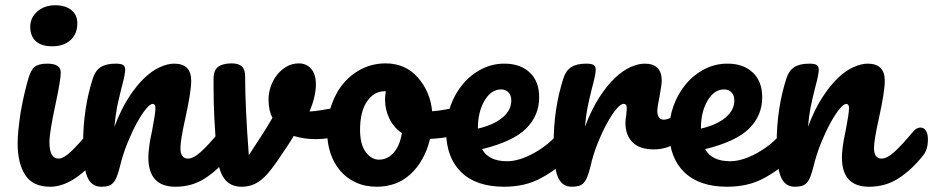

<svg xmlns="http://www.w3.org/2000/svg" viewBox="-20 -708 3548 730"><path d="M179 -532Q137 -532 116 -551.5Q95 -571 95 -606Q95 -641 122 -664.5Q149 -688 191 -688Q228 -688 251 -670Q274 -652 274 -619Q274 -579 248 -555.5Q222 -532 179 -532ZM171 2Q105 2 76 -42.5Q47 -87 47 -163Q47 -186 50 -214.5Q53 -243 58 -278Q70 -348 88 -410Q97 -442 112 -454Q127 -466 160 -466Q211 -466 211 -432Q211 -405 192 -316Q168 -206 168 -167Q168 -105 203 -105Q221 -105 248 -130Q275 -155 320 -209Q332 -223 347 -223Q360 -223 367.5 -211Q375 -199 375 -178Q375 -138 356 -116Q306 -55 260 -26.5Q214 2 171 2Z M365 2Q327 2 311.5 -36.5Q296 -75 296 -163Q296 -295 333 -410Q342 -439 362.5 -452.5Q383 -466 420 -466Q440 -466 448 -461Q456 -456 456 -442Q456 -425 441 -370Q436 -350 432 -332.5Q428 -315 425 -300Q422 -285 419.5 -266.5Q417 -248 415 -226Q440 -292 469.5 -337.5Q499 -383 529 -411.5Q559 -440 588.5 -453Q618 -466 642 -466Q707 -466 707 -401Q707 -360 685 -260Q666 -175 666 -145Q666 -105 695 -105Q715 -105 742.5 -129.5Q770 -154 816 -209Q828 -223 843 -223Q856 -223 863.5 -211Q871 -199 871 -178Q871 -138 852 -116Q809 -62 759.5 -30Q710 2 647 2Q544 2 544 -110Q544 -124 547 -149Q550 -174 558 -210Q564 -242 567.5 -263.5Q571 -285 571 -297Q571 -313 560 -313Q551 -313 534.5 -293Q518 -273 500 -240Q482 -207 464.5 -164Q447 -121 436 -75Q430 -51 424 -36Q418 -21 410 -12.5Q402 -4 391 -1Q380 2 365 2Z M1285 -304Q1287 -305 1295 -305Q1326 -305 1326 -268Q1326 -237 1314 -219.5Q1302 -202 1278 -194Q1231 -179 1180 -179Q1136 -179 1097 -191Q1083 -168 1066.5 -143.5Q1050 -119 1033 -94Q1013 -65 996.5 -46.5Q980 -28 964 -17.5Q948 -7 932 -2.5Q916 2 898 2Q856 2 833 -28.5Q810 -59 804 -128Q792 -267 792 -373V-408Q792 -441 809.5 -454Q827 -467 861 -467Q887 -467 899.5 -455.5Q912 -444 912 -417Q912 -359 915.5 -285Q919 -211 926 -118Q956 -163 978.5 -198.5Q1001 -234 1016 -260Q1001 -288 1001 -329Q1001 -355 1009.5 -379.5Q1018 -404 1033.5 -423.5Q1049 -443 1070 -455Q1091 -467 1116 -467Q1145 -467 1163 -446.5Q1181 -426 1181 -387Q1181 -342 1157 -284Q1176 -285 1201 -289Q1226 -293 1258 -299Z M1749 -307Q1762 -307 1769 -294Q1776 -281 1776 -261Q1776 -213 1747 -204Q1687 -183 1615 -180Q1595 -96 1540 -45Q1512 -20 1480 -9Q1448 2 1413 2Q1368 2 1332.5 -14.5Q1297 -31 1273 -59.5Q1249 -88 1236.5 -125.5Q1224 -163 1224 -205Q1224 -262 1241 -310.5Q1258 -359 1288 -393.5Q1318 -428 1358.5 -447.5Q1399 -467 1446 -467Q1521 -467 1568 -414Q1616 -360 1623 -285Q1668 -288 1735 -305Q1745 -307 1749 -307ZM1421 -101Q1453 -101 1476.5 -127Q1500 -153 1508 -202Q1477 -223 1460.5 -257Q1444 -291 1444 -329Q1444 -344 1447 -361H1442Q1402 -361 1375.5 -322.5Q1349 -284 1349 -214Q1349 -159 1370.5 -130Q1392 -101 1421 -101Z M2137 -223Q2150 -223 2157.5 -211Q2165 -199 2165 -178Q2165 -138 2146 -116Q2108 -70 2041 -33Q2007 -14 1971 -6Q1935 2 1897 2Q1791 2 1734 -53Q1677 -108 1676 -208Q1676 -259 1693 -306Q1710 -353 1740.5 -389Q1771 -425 1812.5 -446Q1854 -467 1902 -466Q1960 -465 1995 -431.5Q2030 -398 2030 -338Q2030 -269 1980.5 -219.5Q1931 -170 1813 -141Q1838 -95 1908 -95Q1954 -95 2010 -126Q2067 -157 2110 -209Q2122 -223 2137 -223ZM1885 -368Q1847 -368 1822 -325Q1797 -282 1797 -221V-219Q1857 -233 1890.5 -261Q1924 -289 1924 -326Q1924 -345 1913.5 -356.5Q1903 -368 1885 -368Z M2154 2Q2116 2 2100.5 -36.5Q2085 -75 2085 -163Q2085 -295 2122 -410Q2131 -439 2151.5 -452.5Q2172 -466 2209 -466Q2229 -466 2237 -461Q2245 -456 2245 -442Q2245 -425 2230 -370Q2225 -350 2221 -332.5Q2217 -315 2214 -300Q2211 -285 2208.5 -266.5Q2206 -248 2204 -226Q2229 -292 2258.5 -337.5Q2288 -383 2318 -411.5Q2348 -440 2377.5 -453Q2407 -466 2431 -466Q2496 -466 2496 -401Q2496 -387 2487 -338Q2483 -318 2481 -305.5Q2479 -293 2479 -288Q2479 -253 2504 -253Q2532 -253 2576 -297Q2589 -310 2603 -310Q2616 -310 2623.5 -298.5Q2631 -287 2631 -268Q2631 -232 2611 -210Q2583 -181 2545.5 -160.5Q2508 -140 2466 -140Q2412 -140 2385 -167Q2358 -194 2358 -240Q2358 -255 2361 -270Q2362 -280 2362.5 -286.5Q2363 -293 2363 -297Q2363 -313 2352 -313Q2341 -314 2324 -294Q2307 -274 2288.5 -240.5Q2270 -207 2252.5 -163.5Q2235 -120 2225 -75Q2219 -51 2213 -36Q2207 -21 2199 -12.5Q2191 -4 2180 -1Q2169 2 2154 2Z M2985 -223Q2998 -223 3005.5 -211Q3013 -199 3013 -178Q3013 -138 2994 -116Q2956 -70 2889 -33Q2855 -14 2819 -6Q2783 2 2745 2Q2639 2 2582 -53Q2525 -108 2524 -208Q2524 -259 2541 -306Q2558 -353 2588.5 -389Q2619 -425 2660.5 -446Q2702 -467 2750 -466Q2808 -465 2843 -431.5Q2878 -398 2878 -338Q2878 -269 2828.5 -219.5Q2779 -170 2661 -141Q2686 -95 2756 -95Q2802 -95 2858 -126Q2915 -157 2958 -209Q2970 -223 2985 -223ZM2733 -368Q2695 -368 2670 -325Q2645 -282 2645 -221V-219Q2705 -233 2738.5 -261Q2772 -289 2772 -326Q2772 -345 2761.5 -356.5Q2751 -368 2733 -368Z M3002 2Q2964 2 2948.5 -36.5Q2933 -75 2933 -163Q2933 -295 2970 -410Q2979 -439 2999.5 -452.5Q3020 -466 3057 -466Q3077 -466 3085 -461Q3093 -456 3093 -442Q3093 -425 3078 -370Q3073 -350 3069 -332.5Q3065 -315 3062 -300Q3059 -285 3056.5 -266.5Q3054 -248 3052 -226Q3077 -292 3106.5 -337.5Q3136 -383 3166 -411.5Q3196 -440 3225.5 -453Q3255 -466 3279 -466Q3344 -466 3344 -401Q3344 -360 3322 -260Q3303 -175 3303 -145Q3303 -105 3332 -105Q3352 -105 3379.5 -129.5Q3407 -154 3453 -209Q3465 -223 3480 -223Q3493 -223 3500.5 -211Q3508 -199 3508 -178Q3508 -138 3489 -116Q3446 -62 3396.5 -30Q3347 2 3284 2Q3181 2 3181 -110Q3181 -124 3184 -149Q3187 -174 3195 -210Q3201 -242 3204.5 -263.5Q3208 -285 3208 -297Q3208 -313 3197 -313Q3188 -313 3171.5 -293Q3155 -273 3137 -240Q3119 -207 3101.5 -164Q3084 -121 3073 -75Q3067 -51 3061 -36Q3055 -21 3047 -12.5Q3039 -4 3028 -1Q3017 2 3002 2Z"/></svg>

Font: Lebkuchenwelt
Style: Regular
Weight: 400
Designer: Vernon Adams
Foundry: Gereon Berster
Version: Version 1.000;PS 001.001;hotconv 1.0.56 